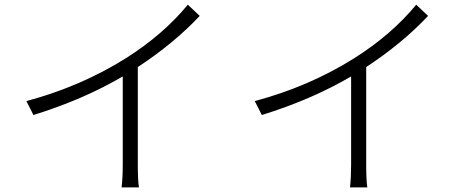

<svg xmlns="http://www.w3.org/2000/svg" viewBox="-20 -776 1993 821"><path d="M92.8 -343.8Q326.2 -406.2 518.6 -527.3Q677.7 -627.9 783.2 -755.9L834 -708Q722.7 -589.8 569.3 -489.3V-70.3Q569.3 -3.9 574.2 25.4H500Q504.9 -18.6 504.9 -70.3V-449.2Q336.9 -350.6 123 -284.2Z M1069.3 -343.8Q1302.7 -406.2 1495.1 -527.3Q1654.3 -627.9 1759.8 -755.9L1810.5 -708Q1699.2 -589.8 1545.9 -489.3V-70.3Q1545.9 -3.9 1550.8 25.4H1476.6Q1481.4 -18.6 1481.4 -70.3V-449.2Q1313.5 -350.6 1099.6 -284.2Z"/></svg>

Font: Min Sans Light
Style: Regular
Weight: 300
Designer: Jinseong-Kim, NotoSansCJK, Nunito
Foundry: Jinseong-Kim
Version: Version 1.400;Glyphs 3.1.2 (3151)